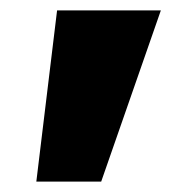

<svg xmlns="http://www.w3.org/2000/svg" viewBox="-20 -720 360 370"><path d="M90 -700H290L175 -370H50Z"/></svg>

Font: Jost* Black
Style: Regular
Weight: 900
Version: Version 3.7